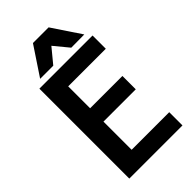

<svg xmlns="http://www.w3.org/2000/svg" viewBox="-322 -1136 1282 1282"><g transform="rotate(-45 319.0 -495.5)"><path d="M86 -797H588V-672H233V-465H538V-339H233V-73H588V52H86ZM271 -1043H419L554 -841L430 -840L345 -943L260 -840H136Z"/></g></svg>

Font: LINE Seed JP_TTF Bold
Style: Regular
Weight: 700
Designer: LINE & Fontrix & Fontworks
Version: Version 1.009